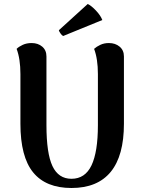

<svg xmlns="http://www.w3.org/2000/svg" viewBox="-20 -925 713 959"><path d="M599 -307Q599 -147 533 -66.5Q467 14 337 14Q209 14 145.5 -64Q82 -142 82 -307V-555Q82 -631 63 -681Q74 -692 93.5 -701Q113 -710 138 -710Q170 -710 191 -692Q212 -674 212 -643V-300Q212 -159 242 -95.5Q272 -32 337 -32Q405 -32 437 -99Q469 -166 469 -300V-555Q469 -631 450 -681Q462 -692 481 -701Q500 -710 524 -710Q556 -710 577.5 -692Q599 -674 599 -643ZM295 -745Q289 -748 281.5 -759Q274 -770 274 -774L418 -905Q436 -897 459.5 -872Q483 -847 491 -825Z"/></svg>

Font: Arima Madurai Black
Style: Regular
Weight: 900
Designer: Joana Correia and Natanael Gama
Foundry: NDISCOVER
Version: Version 1.020